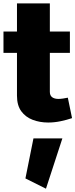

<svg xmlns="http://www.w3.org/2000/svg" viewBox="-20 -717 445 1132"><path d="M177.2 99.1H347.7L251 395.5L129.9 335ZM379.9 -141.1 404.8 -20.5Q373 -9.8 336.7 -2.2Q300.3 5.4 264.2 5.4Q214.8 5.4 172.9 -10.5Q130.9 -26.4 105.5 -61Q80.1 -95.7 80.1 -152.8V-405.3H0.5V-531.2H80.1V-696.8H273.9V-531.2H392.1V-405.3H273.9V-175.3Q273.9 -153.8 287.6 -143.8Q301.3 -133.8 323.7 -133.8Q335.9 -133.8 351.3 -136Q366.7 -138.2 379.9 -141.1Z"/></svg>

Font: Estedad-FD Black
Style: Regular
Weight: 900
Designer: Amin Abedi
Version: Version 7.3